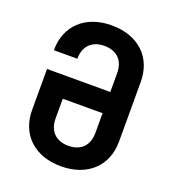

<svg xmlns="http://www.w3.org/2000/svg" viewBox="-136 -846 872 961"><g transform="rotate(20 300.0 -365.0)"><path d="M296 10C437 10 528 -75 528 -206V-524C528 -655 437 -740 296 -740C156 -740 65 -655 65 -524H190C190 -591 230 -631 296 -631C363 -631 402 -591 402 -525V-424H65V-206C65 -75 156 10 296 10ZM296 -99C230 -99 190 -139 190 -206V-311H402V-206C402 -139 363 -99 296 -99Z"/></g></svg>

Font: Tekne LDO
Style: Bold
Weight: 700
Monospace: yes
Designer: Alessio Laiso, Mario Rullo, Paolo Rosset
Foundry: Alessio Laiso
Version: Version 1.000;hotconv 1.0.109;makeotfexe 2.5.65596